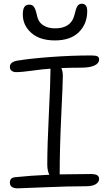

<svg xmlns="http://www.w3.org/2000/svg" viewBox="-20 -1004 587 1035"><path d="M275.9 -786.1Q194.3 -786.1 148.7 -826.7Q103 -867.2 103 -925.8Q103 -954.6 111.6 -966.8Q120.1 -979 138.2 -979Q154.3 -979 163.1 -967Q171.9 -955.1 179.2 -920.9Q186 -885.7 212.2 -868.4Q238.3 -851.1 276.9 -851.1Q362.8 -851.1 380.9 -921.9Q389.2 -959 397.5 -971.4Q405.8 -983.9 420.9 -983.9Q450.2 -983.9 450.2 -943.8Q450.2 -875.5 405.3 -830.8Q360.4 -786.1 275.9 -786.1ZM76.2 11.2Q33.2 11.2 33.2 -20Q33.2 -46.4 62 -48.8Q144 -57.6 246.1 -62Q234.9 -83.5 234.9 -117.2Q234.9 -217.3 243.4 -390.1Q252 -563 252 -624V-633.8Q208 -630.9 152.8 -623Q97.7 -615.2 66.9 -615.2Q52.2 -615.2 42.7 -622.6Q33.2 -629.9 33.2 -643.1Q33.2 -669.4 71.8 -676.8Q141.1 -688.5 253.9 -696.8Q366.7 -705.1 471.2 -705.1Q496.1 -705.1 505.1 -700.4Q514.2 -695.8 514.2 -683.1Q514.2 -662.1 488.8 -650.6Q463.4 -639.2 417 -639.2Q370.6 -639.2 311 -637.2Q318.8 -617.7 318.8 -595.2Q318.8 -562.5 310.3 -383.3Q301.8 -204.1 301.8 -68.8V-64Q408.2 -65.9 467.8 -65.9Q493.7 -65.9 503.9 -59.3Q514.2 -52.7 514.2 -40Q514.2 -22.5 496.3 -11.2Q478.5 0 442.9 0Q345.7 0 219.5 5.6Q93.3 11.2 76.2 11.2Z"/></svg>

Font: Shantell Sans Normal
Style: Regular
Weight: 300
Designer: Stephen Nixon, Anya Danilova, Shantell Martin
Foundry: Arrow Type
Version: Version 1.006;[559af2be0]